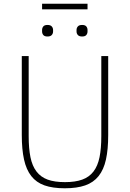

<svg xmlns="http://www.w3.org/2000/svg" viewBox="-20 -999 698 1031"><path d="M134 -698V-268Q134 -202 143.5 -155Q153 -108 176 -78Q199 -48 236 -34.5Q273 -21 329 -21Q384 -21 421.5 -34.5Q459 -48 482 -78Q505 -108 514.5 -155Q524 -202 524 -268V-698H561V-274Q561 -197 549 -142.5Q537 -88 509.5 -53.5Q482 -19 437.5 -3.5Q393 12 328 12Q263 12 219 -3.5Q175 -19 148 -53.5Q121 -88 109 -142.5Q97 -197 97 -274V-698ZM206 -979H450V-949H206ZM235 -803Q219 -803 212.5 -811Q206 -819 206 -830V-838Q206 -849 212.5 -857Q219 -865 235 -865Q251 -865 258 -857Q265 -849 265 -838V-830Q265 -819 258 -811Q251 -803 235 -803ZM421 -803Q405 -803 398 -811Q391 -819 391 -830V-838Q391 -849 398 -857Q405 -865 421 -865Q437 -865 443.5 -857Q450 -849 450 -838V-830Q450 -819 443.5 -811Q437 -803 421 -803Z"/></svg>

Font: IBM Plex Sans ExtLt
Style: Regular
Weight: 200
Designer: Mike Abbink, Paul van der Laan, Pieter van Rosmalen
Foundry: Bold Monday
Version: Version 3.005